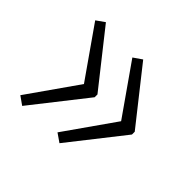

<svg xmlns="http://www.w3.org/2000/svg" viewBox="-105 -580 642 642"><g transform="rotate(45 216.0 -259.0)"><path d="M215.8 -266.1V-252.9L64.9 -61L35.2 -82L159.2 -258.8L35.2 -436L64.9 -457ZM392.1 -266.1V-252.9L241.2 -61L210.9 -82L335 -258.8L210.9 -436L241.2 -457Z"/></g></svg>

Font: Open Sans Hebrew Light
Style: Regular
Weight: 300
Foundry: Ascender Corporation, Yanek Iontef
Version: Version 2.001;PS 002.001;hotconv 1.0.70;makeotf.lib2.5.58329